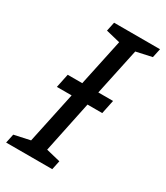

<svg xmlns="http://www.w3.org/2000/svg" viewBox="-216 -791 751 869"><g transform="rotate(30 160.0 -357.0)"><path d="M-26 -47 57 -65 114 -333H37L52 -405H128L180 -649L106 -667L116 -714H356L346 -667L264 -649L212 -405H289L274 -333H197L141 -65L215 -47L205 0H-36Z"/></g></svg>

Font: Noto Sans UI Narrow
Style: Italic
Weight: 400
Width: 4
Italic angle: -12°
Designer: Monotype Design Team
Foundry: Monotype Imaging Inc.
Version: Version 1.001